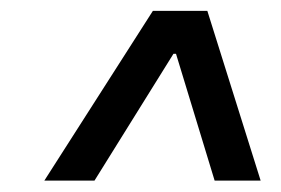

<svg xmlns="http://www.w3.org/2000/svg" viewBox="-20 -725 510 348"><path d="M60.4 -397.7H151.3L294.4 -627.5H299L369 -397.7H452.4L355.8 -705.3H257.1Z"/></svg>

Font: Margiela Sans Text
Style: Italic
Weight: 400
Italic angle: -9.39999°
Designer: Stefan Endress, Andreas Faust
Version: Version 1.100;FEAKit 1.0